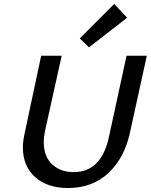

<svg xmlns="http://www.w3.org/2000/svg" viewBox="-20 -938 758 965"><path d="M95 -197Q95 -226 103 -264L187 -658H290L208 -288Q200 -251 200 -224Q200 -151 242 -112Q284 -73 351 -73Q490 -73 528 -252L616 -658H718L633 -271Q605 -143 524.5 -68Q444 7 322 7Q218 7 156.5 -48Q95 -103 95 -197ZM381 -745 554 -918 619 -849 427 -700Z"/></svg>

Font: Ysabeau Semibold
Style: Italic
Weight: 600
Italic angle: -12°
Designer: Christian Thalmann (Catharsis Fonts)
Version: Version 0.003